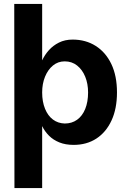

<svg xmlns="http://www.w3.org/2000/svg" viewBox="-20 -720 640 970"><path d="M193 -83V230H53L52 -700H193V-415Q206 -443 227 -466.5Q248 -490 278 -505Q308 -520 347 -520Q413 -520 463.5 -488Q514 -456 542.5 -396.5Q571 -337 571 -253Q571 -171 543.5 -111.5Q516 -52 467 -20Q418 12 352 12Q311 12 280 -0.5Q249 -13 227.5 -34.5Q206 -56 193 -83ZM307 -96Q343 -96 369.5 -115Q396 -134 410.5 -169.5Q425 -205 425 -253Q425 -297 410.5 -332.5Q396 -368 369.5 -389Q343 -410 307 -410Q273 -410 247.5 -389Q222 -368 207.5 -332.5Q193 -297 193 -253Q193 -206 207.5 -170.5Q222 -135 247.5 -116Q273 -97 307 -96Z"/></svg>

Font: Inclusive Sans
Style: Regular
Weight: 400
Designer: Olivia King
Foundry: Olivia King
Version: Version 2.004